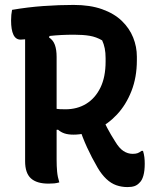

<svg xmlns="http://www.w3.org/2000/svg" viewBox="-20 -740 640 780"><path d="M388 -279Q401 -248 415.5 -220.5Q430 -193 448 -165Q464 -138 481.5 -126.5Q499 -115 519 -115Q532 -115 539.5 -118Q547 -121 555 -127H561Q565 -114 566.5 -101.5Q568 -89 568 -75Q568 -46 562.5 -26.5Q557 -7 547 2Q538 12 526.5 16Q515 20 498 20Q474 20 452.5 12.5Q431 5 412 -13Q393 -31 377 -58Q352 -101 333.5 -141.5Q315 -182 301 -225ZM29 -700Q93 -711 156.5 -715.5Q220 -720 279 -720Q346 -720 395 -702.5Q444 -685 475 -655Q506 -625 521 -587.5Q536 -550 536 -510V-495Q536 -426 514 -370Q492 -314 455 -274.5Q418 -235 372 -214Q326 -193 278 -193Q257 -193 242 -198Q227 -203 216 -213L183 -211V-304Q195 -300 207.5 -298Q220 -296 246 -296Q294 -296 330.5 -318.5Q367 -341 388 -384Q409 -427 409 -490V-504Q409 -526 405.5 -543.5Q402 -561 395 -576Q371 -590 344.5 -594.5Q318 -599 281 -599Q227 -599 182.5 -594Q138 -589 107.5 -584Q77 -579 64 -579Q44 -579 34.5 -599Q25 -619 25 -657Q25 -669 26 -679.5Q27 -690 29 -700ZM221 1Q210 4 200.5 5Q191 6 177 6Q129 6 105.5 -15.5Q82 -37 82 -85Q82 -151 82 -218Q82 -285 82 -351.5Q82 -418 82 -484.5Q82 -551 82 -618H191L179 -588Q196 -577 203 -557.5Q210 -538 210 -509Q210 -441 210 -371.5Q210 -302 210 -231.5Q210 -161 210 -91Q210 -65 212 -43Q214 -21 221 1Z"/></svg>

Font: Recursive Casual SemiBold
Style: Regular
Weight: 600
Version: Version 1.047